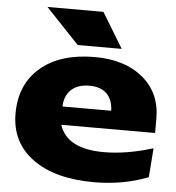

<svg xmlns="http://www.w3.org/2000/svg" viewBox="-57 -865 861 940"><g transform="rotate(5 374.0 -394.5)"><path d="M27.8 -278.8Q27.8 -422.9 124.8 -505.4Q221.7 -587.9 391.1 -587.9Q539.1 -587.9 627.9 -513.7Q716.8 -439.5 716.8 -314.9V-243.2H255.9Q292.5 -127.9 475.1 -127.9Q585.4 -127.9 715.8 -168L705.1 -24.9Q582.5 22.9 439 22.9Q246.6 22.9 137.2 -57.4Q27.8 -137.7 27.8 -278.8ZM493.2 -333Q491.7 -387.2 461.9 -416.5Q432.1 -445.8 377 -445.8Q319.8 -445.8 287.6 -416Q255.4 -386.2 253.9 -333ZM413.1 -812 518.1 -639.2H301.8L138.2 -812Z"/></g></svg>

Font: Mattone
Style: Bold
Weight: 700
Width: 6
Designer: Nunzio Mazzaferro
Foundry: Collletttivo
Version: Version 2.000;Glyphs 3.2 (3217)